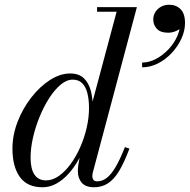

<svg xmlns="http://www.w3.org/2000/svg" viewBox="-20 -780 800 810"><path d="M376.5 10Q341.5 10 325 -9Q308.5 -28 308.5 -58Q308.5 -62 308.8 -69.5Q309 -77 310.5 -85L325 -165.5L357.5 -248L359 -308.5L472 -730.5H389.5V-750H557.5L371.5 -52Q369.5 -44 369.5 -36Q369.5 -28 374 -21.5Q378.5 -15 390 -15Q412 -15 431 -30Q450 -45 468.5 -76.8Q487 -108.5 507 -159.5L526 -153Q504.5 -95.5 483 -59.5Q461.5 -23.5 435.8 -6.8Q410 10 376.5 10ZM159.5 10Q94.5 10 63.5 -33.8Q32.5 -77.5 32.5 -152.5Q32.5 -210 54.2 -266.2Q76 -322.5 111.8 -368.5Q147.5 -414.5 190.5 -442.2Q233.5 -470 276 -470Q312.5 -470 333.2 -450.5Q354 -431 362.8 -398.2Q371.5 -365.5 371.5 -325.5Q371.5 -291 364.2 -252.8Q357 -214.5 343.5 -177Q330 -139.5 311 -105.8Q292 -72 268.2 -46Q244.5 -20 217.2 -5Q190 10 159.5 10ZM174 -19Q202 -19 228.5 -37.8Q255 -56.5 278 -88Q301 -119.5 318.5 -159.2Q336 -199 345.8 -241.5Q355.5 -284 355.5 -324Q355.5 -360.5 348.5 -387.5Q341.5 -414.5 326.5 -429.2Q311.5 -444 287 -444Q261 -444 235.5 -422.5Q210 -401 187.2 -365.5Q164.5 -330 146.8 -286.5Q129 -243 119 -198.5Q109 -154 109 -115Q109 -67.5 125.5 -43.2Q142 -19 174 -19ZM579.5 -496V-516Q609 -516 638.2 -531.5Q667.5 -547 691.8 -573Q716 -599 729.2 -630.5Q742.5 -662 739.5 -694H758.5Q758.5 -679 748.2 -667.2Q738 -655.5 722 -648.8Q706 -642 689 -642Q657 -642 641.8 -658.5Q626.5 -675 626.5 -698Q626.5 -714.5 635.2 -728.8Q644 -743 659.2 -751.5Q674.5 -760 693.5 -760Q723 -760 741.8 -741.2Q760.5 -722.5 760.5 -683Q760.5 -649.5 745 -616.2Q729.5 -583 703.8 -555.8Q678 -528.5 645.8 -512.2Q613.5 -496 579.5 -496Z"/></svg>

Font: Bodoni Moda
Style: Italic
Weight: 400
Italic angle: -13°
Designer: Owen Earl
Foundry: indestructible type
Version: Version 2.005